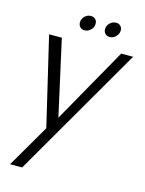

<svg xmlns="http://www.w3.org/2000/svg" viewBox="-140 -797 857 1137"><g transform="rotate(15 288.0 -229.0)"><path d="M189 -4 61 -546H139L242 -83L503 -546H576L111 257H37ZM257 -623Q240 -623 229.5 -634Q219 -645 219 -661Q219 -683 235 -699Q251 -715 273 -715Q290 -715 300.5 -704.5Q311 -694 311 -677Q311 -655 294.5 -639Q278 -623 257 -623ZM411 -623Q394 -623 383.5 -634Q373 -645 373 -661Q373 -683 389.5 -699Q406 -715 428 -715Q444 -715 454.5 -704.5Q465 -694 465 -678Q465 -656 448.5 -639.5Q432 -623 411 -623Z"/></g></svg>

Font: Poppins Light
Style: Italic
Weight: 300
Italic angle: -10°
Designer: Ninad Kale (Devanagari), Jonny Pinhorn (Latin)
Foundry: Indian Type Foundry
Version: Version 3.200;PS 1.000;hotconv 16.6.54;makeotf.lib2.5.65590